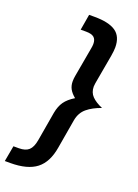

<svg xmlns="http://www.w3.org/2000/svg" viewBox="-178 -825 722 1005"><g transform="rotate(20 182.5 -323.0)"><path d="M0 24H30Q67 24 85.5 7Q104 -10 111 -50L139 -213Q146 -251 163.5 -276Q181 -301 217 -323Q195 -341 185 -359.5Q175 -378 175 -402Q175 -417 178 -433L207 -596Q210 -611 210 -622Q210 -647 196.5 -658.5Q183 -670 152 -670H122L137 -758H167Q247 -758 285.5 -731.5Q324 -705 324 -644Q324 -626 319 -596L290 -433Q288 -419 288 -414Q288 -381 308.5 -360Q329 -339 367 -323Q319 -306 289 -281Q259 -256 251 -213L223 -50Q209 35 159.5 73.5Q110 112 14 112H-16Z"/></g></svg>

Font: KoHo
Style: Bold Italic
Weight: 700
Italic angle: -10°
Version: Version 1.000; ttfautohint (v1.6)